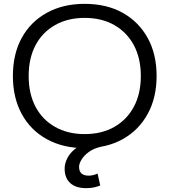

<svg xmlns="http://www.w3.org/2000/svg" viewBox="-20 -760 881 998"><path d="M428 218Q374 218 345 191.5Q316 165 316 116Q316 92 328 66Q340 40 366.5 17Q393 -6 435 -23L508 2Q467 11 441.5 30Q416 49 403.5 70Q391 91 391 107Q391 153 441 153Q465 153 487 142L501 204Q469 218 428 218ZM420 10Q308 10 223.5 -36.5Q139 -83 93 -167.5Q47 -252 47 -365Q47 -479 93 -563Q139 -647 223.5 -693.5Q308 -740 420 -740Q534 -740 617.5 -693.5Q701 -647 747.5 -563Q794 -479 794 -365Q794 -252 747.5 -167.5Q701 -83 617.5 -36.5Q534 10 420 10ZM420 -63Q509 -63 574.5 -100.5Q640 -138 676 -205.5Q712 -273 712 -365Q712 -457 676 -524.5Q640 -592 574.5 -629.5Q509 -667 420 -667Q332 -667 266 -629.5Q200 -592 164.5 -524.5Q129 -457 129 -365Q129 -273 164.5 -205.5Q200 -138 266 -100.5Q332 -63 420 -63Z"/></svg>

Font: M PLUS 1
Style: Regular
Weight: 400
Designer: Coji Morishita
Foundry: UNDERFOREST DESIGN
Version: Version 1.001